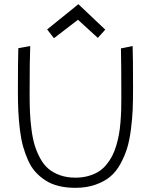

<svg xmlns="http://www.w3.org/2000/svg" viewBox="-20 -901 724 921"><path d="M238.8 -717.8 354 -806.2 449.2 -719.2 484.9 -758.8 356 -880.9 206.1 -759.8ZM341.8 0Q395 0 437.5 -14.9Q480 -29.8 508.5 -53.5Q537.1 -77.1 557.9 -115.2Q578.6 -153.3 590.1 -191.2Q601.6 -229 608.2 -281.2Q614.7 -333.5 616.5 -376.2Q618.2 -418.9 618.2 -476.1Q618.2 -632.3 616.2 -680.2L560.1 -668.9Q562 -598.6 562 -431.2Q562 -398.9 561.3 -372.8Q560.5 -346.7 557.9 -314.2Q555.2 -281.7 550.5 -255.9Q545.9 -230 537.4 -201.7Q528.8 -173.3 517.6 -151.9Q506.3 -130.4 489.5 -110.1Q472.7 -89.8 451.9 -77.1Q431.2 -64.5 403.1 -56.6Q375 -48.8 341.8 -48.8Q300.8 -48.8 267.8 -60.5Q234.9 -72.3 212.2 -91.6Q189.5 -110.8 172.9 -141.4Q156.2 -171.9 146.5 -204.1Q136.7 -236.3 131.1 -279.5Q125.5 -322.8 123.8 -361.6Q122.1 -400.4 122.1 -450.2Q122.1 -614.3 125 -680.2L67.9 -669.9Q65.9 -610.4 65.9 -459Q65.9 -406.7 68.1 -363.8Q70.3 -320.8 75.7 -276.9Q81.1 -232.9 90.8 -198.2Q100.6 -163.6 115 -131.3Q129.4 -99.1 150.4 -75.9Q171.4 -52.7 198.7 -35.2Q226.1 -17.6 262 -8.8Q297.9 0 341.8 0Z"/></svg>

Font: Comic Neue Angular
Style: Regular
Weight: 400
Designer: Craig Rozynski
Foundry: Craig Rozynski
Version: Version 2.003